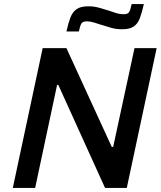

<svg xmlns="http://www.w3.org/2000/svg" viewBox="-20 -925 791 945"><path d="M43 0 190 -688H307L530 -202H537L642 -688H751L604 0H497L267 -507H261L153 0ZM307 -770Q316 -811 326.5 -838.5Q337 -866 357 -880Q377 -894 415 -894Q442 -894 467.5 -887Q493 -880 518 -872Q537 -865 553.5 -860Q570 -855 589 -855Q609 -855 615.5 -865.5Q622 -876 628 -905H688Q679 -864 668.5 -836Q658 -808 638 -794.5Q618 -781 582 -781Q552 -781 527.5 -788Q503 -795 478 -803Q459 -809 441.5 -814.5Q424 -820 408 -820Q387 -820 380.5 -809Q374 -798 368 -770Z"/></svg>

Font: Saira Medium
Style: Italic
Weight: 500
Italic angle: -12°
Designer: Hector Gatti with collaboration of the Omnibus-Type team
Foundry: Omnibus-Type
Version: Version 1.100; ttfautohint (v1.8.3)